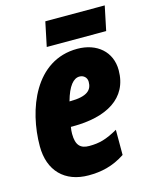

<svg xmlns="http://www.w3.org/2000/svg" viewBox="-111 -794 692 877"><g transform="rotate(-15 235.0 -355.5)"><path d="M165 -606H446L470 -721H189ZM199 10C257 10 313 -1 372 -40V-159C317 -128 284 -119 236 -119C195 -119 174 -138 174 -193C174 -202 175 -214 177 -225H187C345 -225 455 -285 455 -419C455 -506 390 -562 297 -562C97 -562 17 -349 17 -176C17 -60 86 10 199 10ZM203 -339H201C220 -408 246 -437 274 -437C294 -437 309 -423 309 -403C309 -366 288 -339 203 -339Z"/></g></svg>

Font: Noto Sans ExtraCondensed Black
Style: Italic
Weight: 900
Width: 2
Italic angle: -12°
Designer: Monotype Design Team
Foundry: Monotype Imaging Inc.
Version: Version 2.013